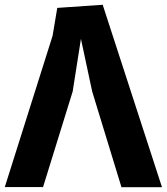

<svg xmlns="http://www.w3.org/2000/svg" viewBox="-28 -783 698 803"><path d="M-8 -0.5 192 -633.5 211.5 -750 401.5 -763 649.5 0H480L357.5 -400.5L310.5 -620.5L276 -400.5L152 -0.5Z"/></svg>

Font: B612
Style: Bold
Weight: 700
Designer: Nicolas Chauveau, Thomas Paillot, Jonathan Favre-Lamarine, Jean-Luc Vinot
Foundry: AIRBUS
Version: Version 1.008